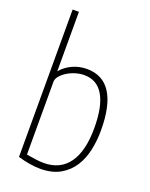

<svg xmlns="http://www.w3.org/2000/svg" viewBox="-152 -887 761 977"><g transform="rotate(20 229.0 -399.0)"><path d="M192 10Q136 10 68 -10V-808H102V-486Q126 -515 162.5 -532Q199 -549 241 -549Q327 -549 370.5 -481Q414 -413 414 -279Q414 -224 403 -172.5Q392 -121 366.5 -81Q341 -41 298.5 -16Q256 9 192 10ZM196 -24Q285 -24 331.5 -89Q378 -154 378 -279Q378 -395 343 -455Q308 -515 239 -515Q215 -515 190.5 -507.5Q166 -500 146.5 -487.5Q127 -475 114.5 -460Q102 -445 102 -430V-35Q131 -30 154.5 -27Q178 -24 196 -24Z"/></g></svg>

Font: Encode Sans Compressed
Style: Thin
Weight: 100
Designer: Pablo Impallari, Andres Torresi
Foundry: Pablo Impallari, Andres Torresi
Version: Version 1.000; ttfautohint (v1.00) -l 8 -r 50 -G 200 -x 14 -